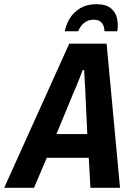

<svg xmlns="http://www.w3.org/2000/svg" viewBox="-61 -895 643 915"><path d="M-41 0 269 -687H447L511 0H370L362 -143H162L101 0ZM208 -256H355L346 -451Q346 -461 345 -475Q344 -489 343 -504.5Q342 -520 341.5 -534Q341 -548 340 -561H333Q327 -544 318.5 -523Q310 -502 302 -482.5Q294 -463 288 -450ZM248 -746Q254 -779 272 -808Q290 -837 321.5 -856Q353 -875 398 -875Q444 -875 467.5 -855.5Q491 -836 497 -806.5Q503 -777 498 -746H437Q437 -759 432.5 -771.5Q428 -784 417 -792.5Q406 -801 385 -801Q364 -801 349 -792Q334 -783 325 -770.5Q316 -758 312 -746Z"/></svg>

Font: Archivo Condensed
Style: Bold Italic
Weight: 700
Width: 3
Italic angle: -10°
Designer: Hector Gatti
Foundry: Omnibus-Type
Version: Version 2.001